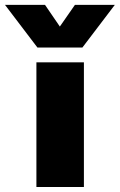

<svg xmlns="http://www.w3.org/2000/svg" viewBox="-103 -750 480 770"><path d="M227.5 -559.5H47L-83 -730.5H77.5L137 -643.5L197.5 -730.5H357.5ZM43 -500H233.5V0H43Z"/></svg>

Font: Overused Grotesk Black
Style: Regular
Weight: 900
Version: Version 0.004